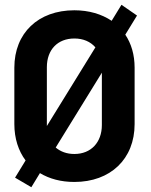

<svg xmlns="http://www.w3.org/2000/svg" viewBox="-20 -751 632 803"><path d="M111 32 147 -27C187 -3 235 10 291 10C442 10 543 -86 543 -232V-468C543 -522 529 -569 504 -606L553 -686L488 -731L447 -664C405 -692 352 -708 291 -708C140 -708 40 -613 40 -468V-232C40 -172 57 -120 87 -80L43 -8ZM176 -224V-470C176 -543 221 -590 291 -590C328 -590 358 -577 379 -553ZM213 -134 406 -447V-228C406 -156 361 -107 291 -107C259 -107 233 -117 213 -134Z"/></svg>

Font: Vanilla Cream ExtraBold
Style: Regular
Weight: 800
Designer: Jeremy Tribby, Jinavaṁso
Foundry: Tribby Type
Version: Version 1.422;Glyphs 3.1.2 (3151)